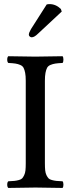

<svg xmlns="http://www.w3.org/2000/svg" viewBox="-20 -924 349 946"><path d="M201.2 -525.9V-120.1Q201.2 -99.1 202.6 -85Q204.1 -70.8 209 -60.8Q213.9 -50.8 219 -45.4Q224.1 -40 235.8 -36.9Q247.6 -33.7 257.8 -32.7Q268.1 -31.7 288.1 -30.8Q292.5 -26.4 292.5 -14.4Q292.5 -2.4 288.1 2Q198.2 0 154.8 0Q108.9 0 21 2Q15.6 -2.4 15.6 -14.4Q15.6 -26.4 21 -30.8Q40.5 -31.7 50.8 -32.7Q61 -33.7 72.8 -36.9Q84.5 -40 89.4 -45.4Q94.2 -50.8 99.1 -60.8Q104 -70.8 105.5 -85Q106.9 -99.1 106.9 -120.1V-525.9Q106.9 -549.8 104 -564.9Q101.1 -580.1 96.2 -589.6Q91.3 -599.1 79.8 -604Q68.4 -608.9 55.9 -610.8Q43.5 -612.8 21 -613.8Q15.6 -618.2 15.6 -630.4Q15.6 -642.6 21 -647Q112.8 -645 153.8 -645Q200.2 -645 288.1 -647Q292.5 -642.6 292.5 -630.4Q292.5 -618.2 288.1 -613.8Q265.1 -612.8 252.7 -610.8Q240.2 -608.9 228.5 -604Q216.8 -599.1 211.9 -589.6Q207 -580.1 204.1 -564.9Q201.2 -549.8 201.2 -525.9ZM210 -901.9Q215.8 -903.8 224.1 -903.8Q254.9 -903.8 279.8 -879.9L284.2 -867.2L168 -758.8Q149.4 -740.2 136.2 -740.2Q130.9 -740.2 126.5 -744.1Q122.1 -748 122.1 -752.9Q122.1 -762.7 132.8 -780.8Z"/></svg>

Font: Common Serif News
Style: Regular
Weight: 450
Designer: Philipp H. Poll, Khaled Hosny
Foundry: Stefan Peev, Context Ltd.
Version: Version 1.026